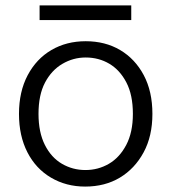

<svg xmlns="http://www.w3.org/2000/svg" viewBox="-20 -676 631 708"><path d="M294 12Q224 12 168 -21Q112 -54 81 -114.5Q50 -175 50 -256Q50 -338 82 -398.5Q114 -459 169.5 -491.5Q225 -524 296 -524Q368 -524 423 -491.5Q478 -459 510 -399Q542 -339 542 -256Q542 -174 509.5 -114Q477 -54 422 -21Q367 12 294 12ZM295 -49Q342 -49 381.5 -72Q421 -95 445.5 -141.5Q470 -188 470 -256Q470 -326 446 -372Q422 -418 383 -441Q344 -464 296 -464Q250 -464 210 -440.5Q170 -417 146 -371.5Q122 -326 122 -256Q122 -188 145.5 -141.5Q169 -95 208.5 -72Q248 -49 295 -49ZM126 -602V-656H464V-602Z"/></svg>

Font: DM Sans 12pt Light
Style: Regular
Weight: 300
Version: Version 4.004;gftools[0.9.30]